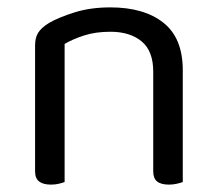

<svg xmlns="http://www.w3.org/2000/svg" viewBox="-20 -495 590 520"><path d="M475 -305V-203H395V-301Q395 -357 363.5 -383Q332 -409 279 -409Q239 -409 208 -399Q177 -389 155 -376V-203H75V-372Q75 -393 83.5 -406.5Q92 -420 113 -433Q139 -448 182 -461.5Q225 -475 279 -475Q370 -475 422.5 -433.5Q475 -392 475 -305ZM75 -258H155V-2Q150 0 140 2.5Q130 5 118 5Q97 5 86 -3.5Q75 -12 75 -31ZM395 -258H475V-2Q470 0 459.5 2.5Q449 5 438 5Q416 5 405.5 -3.5Q395 -12 395 -31Z"/></svg>

Font: Baloo Tamma 2
Style: Regular
Weight: 400
Designer: Divya Kowshik, Shuchita Grover and Ek Type
Foundry: Ek Type
Version: Version 1.700